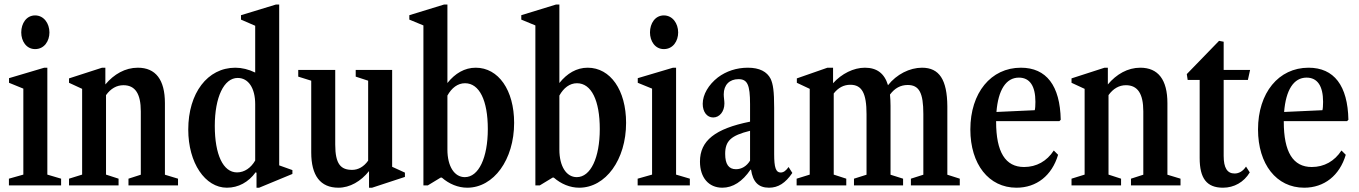

<svg xmlns="http://www.w3.org/2000/svg" viewBox="-20 -842 6170 872"><path d="M139.5 -619C181.5 -619 204.5 -656 204.5 -694.5C204.5 -736 179 -772 139.5 -772C100 -772 76.5 -736 76.5 -694.5C76.5 -656 99 -619 139.5 -619ZM20.5 0H257.5V-30.5L195 -49V-534.5H181L21 -487V-466L86 -439.5V-49L20.5 -30.5Z M293.5 0H518.5V-30.5L461.5 -49V-410C483 -440 510 -455 540.5 -455C594 -455 619.5 -416.5 619.5 -336V-48.5L563.5 -30.5V0H788.5V-30.5L729 -48.5V-373.5C729 -480 687 -534.5 606 -534.5C548.5 -534.5 497.5 -505 458.5 -458.5V-534.5H443.5L293.5 -486V-466L353 -438.5V-49L293.5 -30.5Z M1010.5 10.5C1062.5 10.5 1108.5 -14.5 1141 -59.5L1145 -57.5V10.5H1157L1308 -52V-69.5L1248 -91V-821.5H1233.5L1074.5 -773V-753L1139 -725V-512.5C1109.5 -527 1078 -534.5 1049 -534.5C922.5 -534.5 835 -419.5 835 -253.5C835 -102 911.5 10.5 1010.5 10.5ZM1056.5 -59C993 -59 955.5 -140.5 955.5 -270C955.5 -400.5 997 -488 1059.5 -488C1108.5 -488 1139 -441.5 1139 -369V-113C1120 -80 1090.5 -59 1056.5 -59Z M1517 10.5C1569 10.5 1619 -18.5 1656 -65V10.5H1670L1819 -38.5V-58L1761 -84.5V-524.5H1595.5V-494L1652 -475.5V-112.5C1632 -84 1606 -70.5 1579.5 -70.5C1528 -70.5 1502.5 -96 1502.5 -185.5V-524.5H1334.5V-494L1393.5 -475.5V-149.5C1393.5 -44.5 1435 10.5 1517 10.5Z M2102 10.5C2222.5 10.5 2315 -117 2315 -284C2315 -432.5 2244 -534.5 2140.5 -534.5C2090.5 -534.5 2047 -509 2012 -465V-821.5H1997L1839 -773V-753L1903 -726.5V0H1923L1981.5 -35.5H1986.5C2019.5 -6.5 2060.5 10.5 2102 10.5ZM2091 -37.5C2043.5 -37.5 2012 -87 2012 -162.5V-408C2031.5 -443 2059 -464 2092 -464C2157.5 -464 2195.5 -385.5 2195.5 -256C2195.5 -125.5 2154 -37.5 2091 -37.5Z M2610.5 10.5C2731 10.5 2823.5 -117 2823.5 -284C2823.5 -432.5 2752.5 -534.5 2649 -534.5C2599 -534.5 2555.5 -509 2520.5 -465V-821.5H2505.5L2347.5 -773V-753L2411.5 -726.5V0H2431.5L2490 -35.5H2495C2528 -6.5 2569 10.5 2610.5 10.5ZM2599.5 -37.5C2552 -37.5 2520.5 -87 2520.5 -162.5V-408C2540 -443 2567.5 -464 2600.5 -464C2666 -464 2704 -385.5 2704 -256C2704 -125.5 2662.5 -37.5 2599.5 -37.5Z M2995 -619C3037 -619 3060 -656 3060 -694.5C3060 -736 3034.5 -772 2995 -772C2955.5 -772 2932 -736 2932 -694.5C2932 -656 2954.5 -619 2995 -619ZM2876 0H3113V-30.5L3050.5 -49V-534.5H3036.5L2876.5 -487V-466L2941.5 -439.5V-49L2876 -30.5Z M3260.5 10.5C3308.5 10.5 3352 -17.5 3388.5 -71.5H3391C3399 -16.5 3424 10.5 3472.5 10.5C3514.5 10.5 3547 -10.5 3578.5 -56.5L3561.5 -83.5C3549.5 -66.5 3538.5 -58.5 3525.5 -58.5C3503.5 -58.5 3496 -81.5 3496 -142V-352.5C3496 -428.5 3491 -460 3480 -484C3463.5 -516.5 3429.5 -534.5 3376.5 -534.5C3325.5 -534.5 3278.5 -519 3240.5 -490.5C3198 -457.5 3171.5 -412.5 3171.5 -370.5C3171.5 -333.5 3191 -308.5 3219 -308.5C3248 -308.5 3270 -335.5 3270 -372C3270 -385 3267 -399.5 3267 -413.5C3267 -456.5 3293 -482.5 3334 -482.5C3374.5 -482.5 3386.5 -457 3386.5 -369V-289.5C3227.5 -257.5 3159 -203 3159 -108C3159 -35.5 3198.5 10.5 3260.5 10.5ZM3322.5 -73.5C3289.5 -73.5 3273.5 -96.5 3273.5 -143C3273.5 -202 3299.5 -226.5 3386.5 -248V-112.5C3371 -87 3348 -73.5 3322.5 -73.5Z M3598 0H3823.5V-30.5L3766.5 -49V-417.5C3787 -443.5 3811.5 -457 3842 -457C3894.5 -457 3915.5 -418.5 3915.5 -323.5V-48.5L3858.5 -30.5V0H4081.5V-30.5L4024.5 -48.5V-361C4024.5 -380 4023.5 -397 4022 -412.5C4043.5 -441.5 4070 -456 4102.5 -456C4154.5 -456 4173.5 -420.5 4173.5 -324.5V-48.5L4117 -30.5V0H4339V-30.5L4282.5 -48.5V-359.5C4281.5 -480 4246 -534.5 4167.5 -534.5C4111.5 -534.5 4052 -504.5 4013 -455C3997 -509 3962 -534.5 3908 -534.5C3857 -534.5 3802.5 -507.5 3763.5 -464V-534.5H3738L3599 -486V-466L3657.5 -438.5V-49L3598 -30.5Z M4596.5 10.5C4687.5 10.5 4757.5 -44.5 4785.5 -139L4766 -158.5C4734.5 -110 4687.5 -83.5 4631 -83.5C4546 -83.5 4504 -151.5 4504 -289V-292H4791.5L4797.5 -298C4794.5 -453 4732.5 -534.5 4616.5 -534.5C4480.5 -534.5 4387 -420.5 4387 -254C4387 -96.5 4470.5 10.5 4596.5 10.5ZM4607.5 -489.5C4656.5 -489.5 4682.5 -452 4682.5 -379.5C4682.5 -363 4681.5 -348.5 4679.5 -341.5L4505.5 -333.5C4513.5 -433.5 4549 -489.5 4607.5 -489.5Z M4846.5 0H5071.5V-30.5L5014.5 -49V-410C5036 -440 5063 -455 5093.5 -455C5147 -455 5172.5 -416.5 5172.5 -336V-48.5L5116.5 -30.5V0H5341.5V-30.5L5282 -48.5V-373.5C5282 -480 5240 -534.5 5159 -534.5C5101.5 -534.5 5050.5 -505 5011.5 -458.5V-534.5H4996.5L4846.5 -486V-466L4906 -438.5V-49L4846.5 -30.5Z M5534.5 10.5C5584.5 10.5 5629.5 -14.5 5656 -59L5639 -85.5C5624.5 -63.5 5606 -54 5587 -54C5553.5 -54 5537.5 -80 5537.5 -134V-479H5647.5L5657.5 -524.5H5537.5V-652.5L5516.5 -656.5L5370 -505.5L5374 -479H5428.5V-124C5428.5 -32.5 5460 10.5 5534.5 10.5Z M5903 10.5C5994 10.5 6064 -44.5 6092 -139L6072.5 -158.5C6041 -110 5994 -83.5 5937.5 -83.5C5852.5 -83.5 5810.5 -151.5 5810.5 -289V-292H6098L6104 -298C6101 -453 6039 -534.5 5923 -534.5C5787 -534.5 5693.5 -420.5 5693.5 -254C5693.5 -96.5 5777 10.5 5903 10.5ZM5914 -489.5C5963 -489.5 5989 -452 5989 -379.5C5989 -363 5988 -348.5 5986 -341.5L5812 -333.5C5820 -433.5 5855.5 -489.5 5914 -489.5Z"/></svg>

Font: Libre Caslon Condensed SemiBold
Style: Regular
Weight: 600
Designer: Pablo Impallari, Rodrigo Fuenzalida, Katja Schimmel, Ertekin Erdin
Foundry: Pablo Impallari, Rodrigo Fuenzalida
Version: Version 2.000;gftools[0.9.33]